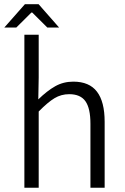

<svg xmlns="http://www.w3.org/2000/svg" viewBox="-28 -877 585 897"><path d="M88.4 -857.4H152.3L248 -748.5H192.9L122.6 -818.4H118.7L48.3 -748.5H-7.8ZM152.8 -714.8V-515.1L150.9 -412.6Q191.9 -452.6 230 -474.1Q268.1 -495.6 314.5 -495.6Q389.2 -495.6 425 -448.7Q460.9 -401.9 460.9 -308.1V0H394.5V-298.8Q394.5 -371.1 371.1 -404.1Q347.7 -437 295.4 -437Q257.8 -437 226.6 -418.2Q195.3 -399.4 152.8 -356V0H85.9V-714.8Z"/></svg>

Font: Varta
Style: Light
Weight: 300
Designer: Joana Correia, Viktoriya Grabowska, Eben Sorkin
Foundry: Sorkin Type
Version: Version 1.002; ttfautohint (v1.3) -l 8 -r 24 -G 200 -x 12 -H